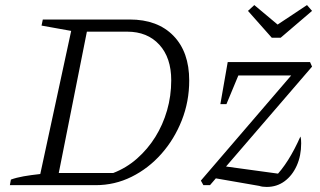

<svg xmlns="http://www.w3.org/2000/svg" viewBox="-20 -731 1263 758"><path d="M492 -654Q602 -654 664.5 -590Q727 -526 727 -413Q727 -330 697.5 -255.5Q668 -181 617 -123.5Q566 -66 499.5 -33Q433 0 358 0H19L23 -22Q45 -30 73.5 -35Q102 -40 139 -44L261 -609L144 -630L149 -654ZM427 -48Q479 -68 521 -105Q563 -142 593 -190Q623 -238 639.5 -295Q656 -352 656 -414Q656 -503 609 -554.5Q562 -606 482 -606H323L212 -48ZM783 0 773 -18 1175 -486H1204L1212 -468L809 0ZM1004 3 814 -30 855 -76 1096 -43 1064 -31Q1092 -59 1117.5 -99.5Q1143 -140 1166 -192Q1168 -186 1168.5 -179Q1169 -172 1169 -165Q1169 -116 1151.5 -77Q1134 -38 1103.5 -15.5Q1073 7 1033 7Q1015 7 1004 3ZM850 -320 879 -486H943L874 -320ZM900 -433 879 -486H1204L1149 -433ZM1053 -582 959 -688 984 -711 1076 -634 1192 -711 1212 -688 1088 -582Z"/></svg>

Font: Piazzolla 8pt ExtraLight
Style: Italic
Weight: 250
Italic angle: -11.3°
Designer: Juan Pablo del Peral
Foundry: Huerta Tipografica
Version: Version 2.001